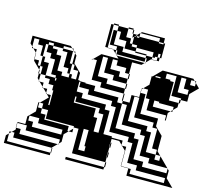

<svg xmlns="http://www.w3.org/2000/svg" viewBox="-131 -1059 1347 1211"><g transform="rotate(15 542.0 -454.0)"><path d="M392 -656H398L392 -650ZM200 -688V-672H264V-592H280V-560H296V-592H280V-662L270 -672H264V-678L254 -688ZM936 -624V-688H872V-656H904V-648H928V-624ZM1064 -656V-678L1054 -688H1032V-656ZM808 -656V-648H840V-656ZM42 -600V-592H72V-656H40V-688H8V-634L18 -624H40V-602ZM936 -592V-624H928V-592ZM1032 -592V-624H1000V-688H968V-592ZM936 -592H928V-560H936ZM296 -528V-504H328V-560H280V-528ZM360 -464V-496H352V-464ZM648 -464H642V-496H488V-528H424V-656H398L442 -700H642V-624H648V-592H642V-624H616V-656H552V-688H520V-624H584V-592H642V-560H648V-528H642V-560H552V-592H488V-688H456V-560H520V-528H642V-496H648ZM360 -368V-400H352V-368ZM936 -400V-432H808V-504H784V-560H752L784 -592V-648H792V-650L842 -700H1042L1054 -688H1064V-678L1092 -650L1042 -600V-550H1000V-528H992V-550H1000V-560H928V-528H992V-500L968 -476V-464H956L968 -476V-496H872V-504H840V-464H956L942 -450V-400ZM200 -304H208V-400H200V-432H168V-464H136V-480H104V-528H88V-560H136V-480H200V-464H208V-480H200V-496H168V-592H136V-624H104V-672H88V-592H104V-560H88V-592H42V-560H72V-528H88V-504L92 -500V-480H104V-438L110 -432H136V-406L142 -400H168V-374L174 -368H200ZM520 -368H352V-360H496V-336H520ZM520 -304V-216H552V-336H496V-304ZM872 -304V-176H936V-208H904V-336H872V-368H744V-496H712V-336H840V-304ZM328 -144V-176H168V-208H104V-176H136V-144ZM968 -144V-174L966 -176H936V-144ZM392 -176H368L392 -200ZM488 -112V-216H456V-80H496V-112ZM1032 -80V-110L1030 -112H904V-144H840V-272H808V-304H680V-432H648V-272H776V-240H808V-112H872V-80ZM328 -80H322L328 -86V-112H104V-144H42V-150H92V-200L136 -244V-304H146L142 -300V-272H168V-304H146L192 -350L174 -368H168V-374L142 -400H136V-406L110 -432H104V-438L92 -450V-480H88V-504L42 -550V-560H40V-602L18 -624H8V-634L-8 -650V-700H242L254 -688H264V-678L270 -672H280V-662L292 -650V-600L342 -550V-504H352V-500H392V-496H456V-464H616V-432H648V-450H642V-464H648V-450H692V-500H742V-550L744 -552V-560H752L744 -552V-528H776V-400H892V-350L942 -300V-200L966 -176H968V-174L1030 -112H1032V-110L1042 -100V-50L1092 0H792V-48H744V-50H742V-150L716 -176H712V-180L692 -200H642V-176H648V-144H642V-176H640V-144H642V-112H648V-80H642V-112H640V-80H642V-48H648V-16H642V-48H424V-208H392V-216H208V-272H168V-240H136V-244L142 -250V-272H168V-240H200V-208H360V-176H368L342 -150V-100L328 -86ZM296 -16H292V-48H40V-80H22L42 -100V-112H40V-144H42V-112H72V-80H322L292 -50V-48H296ZM1032 -16V-48H840V-80H776V-208H744V-240H616V-400H584V-432H424V-464H352V-432H392V-400H552V-368H584V-216H640V-208H712V-180L716 -176H744V-50H792V-48H808V-16ZM136 -656H168V-624H200V-528H232V-504H280V-528H264V-560H232V-656H200V-672H136V-688H104V-672H136ZM-8 0V-50L8 -66V-80H22L8 -66V-16H292V0ZM392 0V-16H642V0ZM603 -850V-876H597V-900H565V-908H597V-900H603V-876H629ZM645 -892V-868H773V-860H803V-868H773V-892ZM501 -844H477V-868H501ZM501 -812H477V-844H501V-820H525V-868H501V-900H469V-908H501V-900H565V-844H597V-812H613V-796H645V-772H717V-764H757V-750H753L725 -722V-716H719L725 -722V-748H717V-764H645V-772H565V-748H717V-724H533V-748H525V-772H477V-780H565V-772H573V-820H501ZM789 -748H757V-750H789V-772H773V-764H757V-796H645V-812H613V-860H621V-868H629V-860H645V-868H629V-876L653 -900H803V-868H813V-772H803V-796H789V-772H803V-750H789ZM501 -812H477V-780H501ZM553 -700 537 -716H533V-720L529 -724H525V-728L505 -748H469V-750H453V-900H469V-750H503L505 -748H525V-728L529 -724H533V-720L537 -716H719L703 -700Z"/></g></svg>

Font: Rubik Broken Fax
Style: Regular
Weight: 400
Designer: Hubert and Fischer, NaN
Foundry: Hubert and Fischer, NaN
Version: Version 2.201